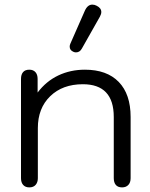

<svg xmlns="http://www.w3.org/2000/svg" viewBox="-20 -802 651 832"><path d="M71 -30V-460Q71 -479 80 -489.5Q89 -500 107 -500Q124 -500 133.5 -489.5Q143 -479 143 -460V-401Q180 -450 232.5 -475Q285 -500 348 -500Q443 -500 494.5 -447Q546 -394 546 -295V-30Q546 -11 536 -0.5Q526 10 509 10Q491 10 482 -0.5Q473 -11 473 -30V-295Q473 -437 339 -437Q251 -437 197.5 -385Q144 -333 144 -247V-30Q144 -12 134.5 -1Q125 10 107 10Q90 10 80.5 -0.5Q71 -11 71 -30ZM282 -600Q282 -607 285 -613L347 -754Q359 -782 380 -782Q390 -782 399 -777Q419 -767 419 -750Q419 -741 413 -730L335 -592Q326 -575 309 -575Q303 -575 297 -578Q282 -585 282 -600Z"/></svg>

Font: Kodchasan
Style: Regular
Weight: 400
Version: Version 1.000; ttfautohint (v1.6)